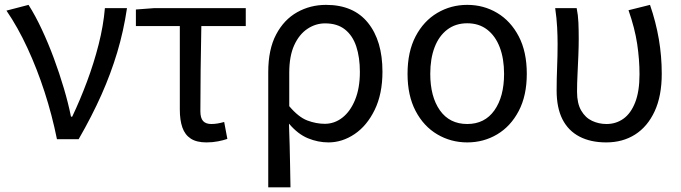

<svg xmlns="http://www.w3.org/2000/svg" viewBox="-20 -577 2824 796"><path d="M216.1 0Q195.9 -99.9 164.8 -195.8Q133.7 -291.6 93.8 -377.8Q54 -464 6.8 -533L98.3 -556.8Q126.4 -512.7 153 -455.8Q179.7 -398.9 203 -336.2Q226.3 -273.4 244.7 -211.1Q263.2 -148.8 274.3 -93.2H279.3Q312.4 -162.9 340.7 -238.9Q369.1 -314.8 388.9 -392.5Q408.7 -470.2 414.9 -543.4H506.5Q492.5 -448.5 466.1 -360.3Q439.7 -272.1 400.6 -184.2Q361.5 -96.2 306.1 0Z M835.8 13.4Q794.9 13.4 770.8 -2.4Q746.7 -18.1 736.1 -48.5Q725.5 -78.8 725.5 -122.3V-469H543.4V-537.6L620.5 -543.4H998.9V-469H814.7Q812.9 -377.1 811.8 -287.7Q810.7 -198.3 810.7 -116.3Q810.7 -87.6 822 -75.2Q833.3 -62.9 856 -62.9Q869.5 -62.9 882.7 -65.2Q895.9 -67.5 909.4 -71.3L922.6 -1.1Q906.8 4.4 884.1 8.9Q861.4 13.4 835.8 13.4Z M1092.1 199.6V-277.9Q1092.1 -372.3 1124.8 -434Q1157.4 -495.7 1211.8 -526.2Q1266.2 -556.8 1331.8 -556.8Q1445.8 -556.8 1505.7 -482.3Q1565.6 -407.8 1565.6 -280Q1565.6 -187.5 1533.4 -121.5Q1501.3 -55.6 1450 -21.1Q1398.7 13.4 1341.8 13.4Q1298.3 13.4 1256.6 -3.8Q1214.9 -20.9 1178 -64.5Q1179.8 -15.4 1180.9 26.3Q1182 68 1182.7 109.6Q1183.5 151.2 1184.3 199.6ZM1326.6 -63.7Q1366.7 -63.7 1399.6 -89.4Q1432.6 -115.2 1452.3 -163.6Q1472 -212 1472 -278.8Q1472 -339.2 1457 -384.5Q1441.9 -429.8 1410.1 -454.9Q1378.3 -480.1 1327.8 -480.1Q1288.4 -480.1 1254.5 -457.4Q1220.5 -434.8 1199.8 -389.7Q1179.2 -344.6 1179.2 -275.4V-136.8Q1217.6 -91.3 1254.1 -77.5Q1290.7 -63.7 1326.6 -63.7Z M1917.1 13.4Q1849.4 13.4 1792.9 -20Q1736.4 -53.3 1703 -117Q1669.6 -180.6 1669.6 -271Q1669.6 -362.5 1703 -426.3Q1736.4 -490 1792.9 -523.4Q1849.4 -556.8 1917.1 -556.8Q1985.2 -556.8 2041.2 -523.4Q2097.2 -490 2130.6 -426.3Q2164 -362.5 2164 -271Q2164 -180.6 2130.6 -117Q2097.2 -53.3 2041.2 -20Q1985.2 13.4 1917.1 13.4ZM1917.1 -62.9Q1989.7 -62.9 2029.7 -119.5Q2069.8 -176.2 2069.8 -271Q2069.8 -333.8 2051.9 -380.8Q2034 -427.8 1999.8 -454.2Q1965.7 -480.5 1917.1 -480.5Q1868.8 -480.5 1834.2 -454.2Q1799.6 -427.8 1781.7 -380.8Q1763.8 -333.8 1763.8 -271Q1763.8 -176.2 1803.8 -119.5Q1843.9 -62.9 1917.1 -62.9Z M2493.3 13.4Q2428.8 13.4 2382.5 -10.7Q2336.1 -34.8 2311.9 -82.3Q2287.7 -129.9 2287.7 -201.7Q2287.7 -250 2289.7 -298.3Q2291.7 -346.5 2291.7 -394.4Q2291.7 -427.2 2289.8 -463.9Q2287.9 -500.7 2281.7 -543.4H2370.8Q2376.6 -515 2378 -483.6Q2379.3 -452.1 2379.3 -416Q2379.3 -386.1 2377.8 -347.4Q2376.3 -308.8 2374.3 -269.5Q2372.3 -230.2 2372.3 -196.5Q2372.3 -148.1 2389.6 -118.6Q2406.8 -89 2434.6 -76Q2462.5 -62.9 2494.5 -62.9Q2533.9 -62.9 2564.6 -84.8Q2595.4 -106.7 2613.3 -152.4Q2631.3 -198.2 2631.3 -268.8Q2631.3 -330.4 2621.6 -395.2Q2611.8 -460.1 2585.7 -534.6L2674.8 -556.8Q2699.3 -485.7 2711.4 -414.9Q2723.5 -344.2 2723.5 -271.3Q2723.5 -179.2 2694.1 -115.7Q2664.7 -52.2 2613.2 -19.4Q2561.7 13.4 2493.3 13.4Z"/></svg>

Font: Noto Sans TC Thin
Style: Regular
Weight: 100
Designer: Ryoko NISHIZUKA 西塚涼子 (kana, bopomofo & ideographs); Paul D. Hunt (Latin, Greek & Cyrillic); Sandoll Communications 산돌커뮤니
Foundry: Adobe
Version: Version 2.004-H2;hotconv 1.0.118;makeotfexe 2.5.65603